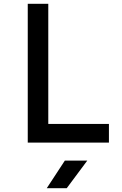

<svg xmlns="http://www.w3.org/2000/svg" viewBox="-20 -750 640 1010"><path d="M126 0V-730H234V-98H553V0ZM226 240 321 95H439L331 240Z"/></svg>

Font: JetBrains Mono SemiBold
Style: Regular
Weight: 472
Monospace: yes
Designer: Philipp Nurullin, Konstantin Bulenkov
Foundry: JetBrains
Version: Version 2.305; ttfautohint (v1.8.4.7-5d5b)